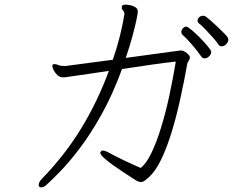

<svg xmlns="http://www.w3.org/2000/svg" viewBox="-20 -761 1040 829"><path d="M762 -543Q773 -543 786.5 -532Q800 -521 800 -513Q800 -506 795 -499Q790 -492 789 -488Q775 -409 758 -332Q741 -255 720.5 -188.5Q700 -122 675.5 -71.5Q651 -21 622 5Q614 12 605.5 18.5Q597 25 587 25Q580 25 569 19Q567 18 551 7.5Q535 -3 512 -18Q489 -33 466 -49.5Q443 -66 428 -80Q413 -94 413 -101Q413 -104 416 -107Q418 -111 425 -111Q432 -111 444 -105Q473 -89 512.5 -70Q552 -51 587 -36Q610 -52 632.5 -98Q655 -144 675 -208.5Q695 -273 711 -347.5Q727 -422 739 -495Q699 -491 636 -482Q573 -473 507 -463Q466 -352 418.5 -267Q371 -182 325 -121.5Q279 -61 241 -22Q203 17 181 37Q169 48 158 48Q147 48 147 37Q147 26 160 12Q261 -92 332 -209Q403 -326 450 -455Q403 -448 363 -442Q323 -436 297 -432.5Q271 -429 265 -428Q261 -427 258 -427Q255 -427 253 -427Q238 -427 227.5 -437Q217 -447 211.5 -458.5Q206 -470 206 -476Q206 -483 212 -484H215Q220 -484 225.5 -482.5Q231 -481 235 -479Q240 -477 248 -476.5Q256 -476 263 -476L467 -503Q485 -555 496 -599Q507 -643 512 -670.5Q517 -698 517 -699Q517 -711 511.5 -715.5Q506 -720 506 -728Q506 -738 512 -739.5Q518 -741 521 -741Q530 -741 542.5 -738.5Q555 -736 565 -729.5Q575 -723 575 -711Q575 -702 568.5 -672Q562 -642 550.5 -600Q539 -558 523 -511L758 -543ZM966 -590Q966 -580 957 -570.5Q948 -561 937 -561Q928 -561 923 -569Q917 -579 901 -597Q885 -615 867.5 -633.5Q850 -652 839 -660Q833 -665 833 -672Q833 -680 840 -686.5Q847 -693 856 -693Q862 -693 868 -690Q876 -684 890.5 -671.5Q905 -659 920.5 -644Q936 -629 948.5 -616.5Q961 -604 964 -598Q966 -592 966 -590ZM892 -537Q892 -527 883 -518Q874 -509 864 -509Q854 -509 849 -517Q831 -543 807 -570.5Q783 -598 768 -611Q763 -615 763 -623Q763 -631 769.5 -638.5Q776 -646 784 -646Q790 -646 807.5 -631.5Q825 -617 844.5 -597Q864 -577 878 -560Q892 -543 892 -537Z"/></svg>

Font: Moon Stars Kai T HW Light
Style: Regular
Weight: 300
Designer: GuiWonder
Version: Version 1.101